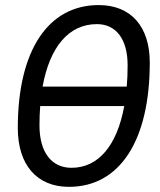

<svg xmlns="http://www.w3.org/2000/svg" viewBox="-20 -723 626 753"><path d="M250.5 9.8C449.7 9.8 567.4 -171.4 567.4 -477.5C567.4 -619.6 493.2 -703.1 367.2 -703.1C168 -703.1 49.8 -523.9 49.8 -221.2C49.8 -76.2 124.5 9.8 250.5 9.8ZM147 -383.3C175.3 -539.6 250 -628.4 359.9 -628.4C436 -628.4 480.5 -568.4 480.5 -467.3C480.5 -438 479.5 -409.7 477.1 -383.3ZM260.3 -64.9C181.6 -64.9 134.8 -126.5 134.8 -231.4C134.8 -257.8 135.7 -283.2 137.7 -307.1H467.3C439 -152.3 366.2 -64.9 260.3 -64.9Z"/></svg>

Font: Cascadia Mono NF SemiLight
Style: Italic
Weight: 350
Italic angle: -10°
Monospace: yes
Designer: Aaron Bell
Foundry: Saja Typeworks
Version: Version 2404.023